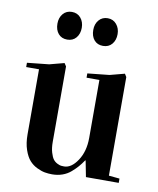

<svg xmlns="http://www.w3.org/2000/svg" viewBox="-84 -804 726 884"><g transform="rotate(10 279.0 -362.0)"><path d="M17.1 -451.2V-471.2L119.1 -481.9L188 -500L197.3 -485.8V-133.3Q197.3 -104.5 203.4 -84Q209.5 -63.5 217 -53.5Q224.6 -43.5 236.1 -37.8Q247.6 -32.2 253.9 -31.5Q260.3 -30.8 268.1 -30.8Q302.2 -30.8 330.8 -74Q359.4 -117.2 359.4 -180.2V-451.2H299.3V-471.2L401.4 -481.9L470.2 -500L479 -485.8V-24.9L529.3 -20V0H376L361.3 -75.2H359.4Q346.7 -56.6 335.4 -43.7Q324.2 -30.8 307.1 -15.9Q290 -1 267.8 6.8Q245.6 14.6 220.2 14.6Q202.6 14.6 186 11.7Q169.4 8.8 148.7 -1.2Q127.9 -11.2 113 -28.1Q98.1 -44.9 87.6 -75.4Q77.1 -106 77.1 -147V-451.2ZM124 -673.3Q124 -701.2 139.6 -719.5Q155.3 -737.8 180.7 -737.8Q207 -737.8 222.4 -719.2Q237.8 -700.7 237.8 -673.3Q237.8 -645 222.4 -626.7Q207 -608.4 180.7 -608.4Q154.3 -608.4 139.2 -626.2Q124 -644 124 -673.3ZM291.5 -673.3Q291.5 -701.2 307.1 -719.5Q322.8 -737.8 348.1 -737.8Q374 -737.8 389.6 -719Q405.3 -700.2 405.3 -673.3Q405.3 -645 389.9 -626.7Q374.5 -608.4 348.1 -608.4Q321.8 -608.4 306.6 -626.2Q291.5 -644 291.5 -673.3Z"/></g></svg>

Font: Vidaloka
Style: Regular
Weight: 400
Designer: Cyreal (www.cyreal.org)
Foundry: Cyreal (www.cyreal.org)
Version: Version 1.011